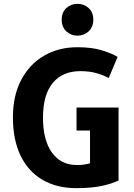

<svg xmlns="http://www.w3.org/2000/svg" viewBox="-20 -956 695 996"><path d="M382 -771Q416 -771 440 -793.5Q464 -816 464 -854Q464 -892 440 -914Q416 -936 382 -936Q348 -936 324 -914Q300 -892 300 -854Q300 -816 324 -793.5Q348 -771 382 -771ZM595 -20V-398H377V-279H447V-109Q438 -106 421 -103Q404 -100 378 -100Q296 -100 249.5 -164.5Q203 -229 203 -345Q203 -465 254 -526Q305 -587 397 -587Q445 -587 482.5 -576Q520 -565 544 -551L590 -661Q562 -678 510 -694.5Q458 -711 381 -711Q284 -711 208.5 -667Q133 -623 90 -541.5Q47 -460 47 -347Q47 -231 86.5 -149Q126 -67 200 -23.5Q274 20 376 20Q456 20 510 8Q564 -4 595 -20Z"/></svg>

Font: Repo Bold
Style: Bold
Weight: 700
Designer: Stefan Peev
Foundry: Context Ltd
Version: Version 1.502